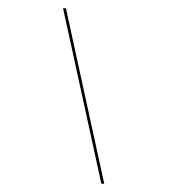

<svg xmlns="http://www.w3.org/2000/svg" viewBox="-20 -503 413 466"><path d="M133 -483 226 -57H233L140 -483Z"/></svg>

Font: Genos Thin Light
Style: Italic
Weight: 300
Italic angle: -8°
Version: Version 1.010